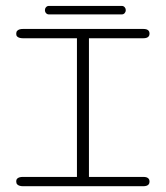

<svg xmlns="http://www.w3.org/2000/svg" viewBox="-20 -644 573 664"><path d="M246.1 -511.7H71.8Q65.4 -511.7 59.1 -511.7Q52.7 -511.7 47.6 -513.2Q42.5 -514.6 39.3 -517.8Q36.1 -521 36.1 -526.9Q36.1 -534.2 39.6 -537.6Q43 -541 48.1 -542.5Q53.2 -543.9 59.6 -543.9Q65.9 -543.9 71.8 -543.9H461.9Q469.2 -543.9 475.6 -543.9Q481.9 -543.9 486.6 -542.5Q491.2 -541 494.1 -537.6Q497.1 -534.2 497.1 -527.8Q497.1 -521.5 494.1 -518.1Q491.2 -514.6 486.6 -513.2Q481.9 -511.7 475.6 -511.7Q469.2 -511.7 461.9 -511.7H287.6V-32.2H461.9Q469.2 -32.2 475.6 -32.2Q481.9 -32.2 486.6 -30.8Q491.2 -29.3 494.1 -25.9Q497.1 -22.5 497.1 -16.1Q497.1 -9.8 494.1 -6.3Q491.2 -2.9 486.6 -1.5Q481.9 0 475.6 0Q469.2 0 461.9 0H71.8Q65.9 0 59.6 0Q53.2 0 48.1 -1.5Q43 -2.9 39.6 -6.3Q36.1 -9.8 36.1 -17.1Q36.1 -22.9 39.3 -26.1Q42.5 -29.3 47.6 -30.8Q52.7 -32.2 59.1 -32.2Q65.4 -32.2 71.8 -32.2H246.1ZM401.4 -623.5Q407.2 -623.5 411.1 -619.1Q415 -614.7 415 -608.9Q415 -603 411.1 -598.6Q407.2 -594.2 401.4 -594.2H148.9Q143.1 -594.2 139.2 -598.6Q135.3 -603 135.3 -608.9Q135.3 -614.7 139.2 -619.1Q143.1 -623.5 148.9 -623.5Z"/></svg>

Font: Gruppo
Style: Regular
Weight: 400
Foundry: Vernon Adams
Version: Version 1.000